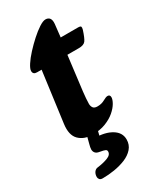

<svg xmlns="http://www.w3.org/2000/svg" viewBox="-207 -652 775 941"><g transform="rotate(-30 180.5 -181.5)"><path d="M144 16Q96 16 68 -12Q40 -40 48 -100L86 -385H60Q38 -385 38 -405Q38 -417 52.5 -439.5Q67 -462 90.5 -487.5Q114 -513 139.5 -536Q165 -559 188 -574Q211 -589 225 -589Q241 -589 248.5 -578.5Q256 -568 254 -547L246 -475H343Q358 -475 360 -470Q362 -465 359 -454Q346 -413 335.5 -399Q325 -385 297 -385H232L208 -191Q206 -172 204.5 -155Q203 -138 203 -124Q203 -111 209.5 -101.5Q216 -92 234 -92Q257 -92 274.5 -102Q292 -112 301 -112Q315 -112 315 -97Q315 -84 304 -65Q293 -46 271.5 -27.5Q250 -9 218 3.5Q186 16 144 16ZM123 -17Q125 -27 130 -31Q135 -35 141 -36L170 -42Q179 -44 183 -39.5Q187 -35 185 -26L158 83L142 35Q202 35 239 57.5Q276 80 276 119Q276 149 257.5 170Q239 191 209.5 203Q180 215 146 220.5Q112 226 80 226Q67 226 62 219.5Q57 213 57 206Q57 190 65 179Q73 168 86 167Q118 163 143 153.5Q168 144 168 125Q168 117 161 113.5Q154 110 131 106Q116 104 108.5 96Q101 88 101 75Q101 69 102.5 62.5Q104 56 106 48Z"/></g></svg>

Font: Alkatra
Style: Bold
Weight: 700
Designer: Suman Bhandary
Version: Version 1.100;gftools[0.9.22]